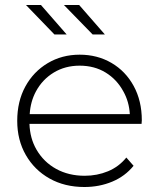

<svg xmlns="http://www.w3.org/2000/svg" viewBox="-20 -745 637 769"><path d="M318 4Q239 4 178.5 -30Q118 -64 83.5 -124Q49 -184 49 -261Q49 -339 81.5 -398.5Q114 -458 171 -492Q228 -526 299 -526Q370 -526 426.5 -493Q483 -460 515.5 -400.5Q548 -341 548 -263Q548 -260 547.5 -256.5Q547 -253 547 -249H98Q100 -191 126 -146Q155 -96 205 -68.5Q255 -41 319 -41Q369 -41 412.5 -59Q456 -77 486 -114L515 -81Q481 -39 429.5 -17.5Q378 4 318 4ZM500 -288Q497 -338 474 -379Q448 -427 403 -454.5Q358 -482 299 -482Q241 -482 195.5 -454.5Q150 -427 124 -379Q102 -338 99 -288ZM351 -607 236 -725H297L400 -607ZM198 -607 84 -725H144L247 -607Z"/></svg>

Font: Montserrat Z Light
Style: Regular
Weight: 300
Designer: Julieta Ulanovsky
Foundry: Julieta Ulanovsky
Version: Version 8.000